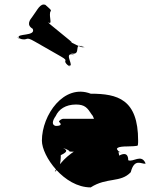

<svg xmlns="http://www.w3.org/2000/svg" viewBox="-20 -867 652 834"><path d="M121 -795C110 -781 93 -759 122 -742C138 -708 49 -723 62 -703C91 -686 33 -717 62 -700C108 -686 84 -714 132 -686C161 -669 215 -639 244 -622C286 -598 245 -610 276 -582C305 -565 250 -599 279 -582C306 -576 256 -636 294 -631C323 -614 266 -651 295 -634C333 -630 299 -682 338 -664C368 -650 309 -683 338 -666C355 -648 272 -691 289 -684C318 -667 164 -785 193 -768C207 -763 193 -791 198 -815C205 -824 201 -824 177 -846C154 -854 143 -824 121 -795ZM579 -238C580 -242 580 -252 580 -256C580 -436 491 -460 374 -460C258 -505 162 -368 162 -256C162 -189 258 -53 374 -53C444 -98 504 -72 548 -119C564 -182 595 -153 612 -156V-158C594 -200 558 -161 537 -171C537 -216 498 -191 498 -191C490 -240 479 -207 478 -213C478 -258 475 -213 475 -213C476 -251 438 -260 393 -254C330 -232 277 -198 244 -158C214 -123 209 -104 236 -142C244 -158 244 -181 244 -193C278 -209 270 -216 254 -224C250 -225 280 -217 282 -209C277 -207 512 -206 512 -206C508 -206 501 -206 496 -209C478 -223 490 -231 535 -231C579 -232 579 -234 579 -238ZM222 -363C235 -392 265 -413 310 -413C349 -413 360 -398 378 -370C389 -359 385 -345 400 -340C406 -340 394 -351 402 -351H254C250 -351 238 -346 236 -338C249 -327 246 -320 222 -320C204 -324 207 -342 222 -363Z"/></svg>

Font: Hussar Przerywany
Style: Regular
Weight: 400
Foundry: Cannot Into Space Fonts
Version: Version 0.982